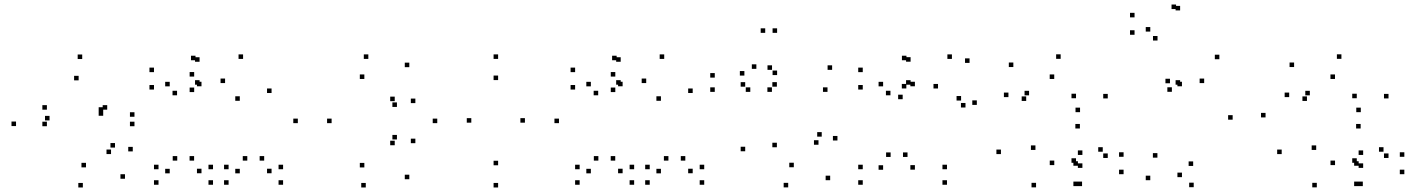

<svg xmlns="http://www.w3.org/2000/svg" viewBox="-20 -806 6240 848"><path d="M532 -16.5V-36.5H512V-16.5ZM566.4 -137.3V-157.3H546.4V-137.3ZM487.9 -154.2V-174.2H467.9V-154.2ZM470.4 -125.5V-145.5H450.4V-125.5ZM359.8 -66.8V-86.8H339.8V-66.8ZM198.8 -274.2V-294.2H178.8V-274.2ZM327.3 -451.1V-471.1H307.3V-451.1ZM435.8 -312.4V-332.4H415.8V-312.4ZM435.8 -294.7V-314.7H415.8V-294.7ZM453.5 -321.6V-341.6H433.5V-321.6ZM187.1 -321.6V-341.6H167.1V-321.6ZM187.1 -248.5V-268.5H167.1V-248.5ZM573.9 -248.5V-268.5H553.9V-248.5ZM573.9 -290.3V-310.3H553.9V-290.3ZM343.1 -545.3V-565.3H323.1V-545.3ZM50.8 -249.2V-269.2H30.8V-249.2ZM345.9 22V2H325.9V22Z M1230.3 10V-10H1210.3V10ZM1230.3 -58.5V-78.5H1210.3V-58.5ZM1146.8 -96.6V-116.6H1126.8V-96.6ZM1179.4 -40.8V-60.8H1159.4V-40.8ZM1179.4 -395.2V-415.2H1159.4V-395.2ZM1053.6 -545.8V-565.8H1033.6V-545.8ZM837.6 -467.8V-487.8H817.6V-467.8ZM837.6 -399.3V-419.3H817.6V-399.3ZM974.1 -439.1V-459.1H954.1V-439.1ZM1039.1 -360.8V-380.8H1019.1V-360.8ZM1039.1 -40.4V-60.4H1019.1V-40.4ZM1072.2 -96.6V-116.6H1052.2V-96.6ZM989.6 -58.5V-78.5H969.6V-58.5ZM989.6 10V-10H969.6V10ZM920.8 10V-10H900.8V10ZM920.8 -58.5V-78.5H900.8V-58.5ZM837.3 -96.6V-116.6H817.3V-96.6ZM869.9 -40.8V-60.8H849.9V-40.8ZM869.9 -424.9V-444.9H849.9V-424.9ZM861.4 -431.9V-451.9H841.4V-431.9ZM861.4 -533.2V-553.2H841.4V-533.2ZM843.5 -539.9V-559.9H823.5V-539.9ZM660.1 -487.4V-507.4H640.1V-487.4ZM660.1 -410.5V-430.5H640.1V-410.5ZM762 -385.1V-405.1H742V-385.1ZM729.6 -424.6V-444.6H709.6V-424.6ZM729.6 -40.4V-60.4H709.6V-40.4ZM762.8 -96.6V-116.6H742.8V-96.6ZM680.1 -58.5V-78.5H660.1V-58.5ZM680.1 10V-10H660.1V10Z M1787.8 -14.4V-34.4H1767.8V-14.4ZM1814.5 -173.6V-193.6H1794.5V-173.6ZM1733.1 -190.1V-210.1H1713.1V-190.1ZM1723.4 -164.5V-184.5H1703.4V-164.5ZM1589.2 -66.5V-86.5H1569.2V-66.5ZM1444.6 -262.1V-282.1H1424.6V-262.1ZM1589.2 -457.2V-477.2H1569.2V-457.2ZM1723.4 -359.2V-379.2H1703.4V-359.2ZM1733.1 -333.7V-353.7H1713.1V-333.7ZM1814.5 -350.6V-370.6H1794.5V-350.6ZM1787.8 -509.3V-529.3H1767.8V-509.3ZM1606.8 -545.8V-565.8H1586.8V-545.8ZM1295.4 -262.1V-282.1H1275.4V-262.1ZM1595.5 22V2H1575.5V22Z M2448.8 -262.1V-282.1H2428.8V-262.1ZM2180 -545.8V-565.8H2160V-545.8ZM1911.2 -262.1V-282.1H1891.2V-262.1ZM2180 22V2H2160V22ZM2061.6 -264.2V-284.2H2041.6V-264.2ZM2180 -452.3V-472.3H2160V-452.3ZM2298.4 -264.2V-284.2H2278.4V-264.2ZM2180 -76V-96H2160V-76Z M3090.3 10V-10H3070.3V10ZM3090.3 -58.5V-78.5H3070.3V-58.5ZM3006.8 -96.6V-116.6H2986.8V-96.6ZM3039.4 -40.8V-60.8H3019.4V-40.8ZM3039.4 -395.2V-415.2H3019.4V-395.2ZM2913.6 -545.8V-565.8H2893.6V-545.8ZM2697.6 -467.8V-487.8H2677.6V-467.8ZM2697.6 -399.3V-419.3H2677.6V-399.3ZM2834.1 -439.1V-459.1H2814.1V-439.1ZM2899.1 -360.8V-380.8H2879.1V-360.8ZM2899.1 -40.4V-60.4H2879.1V-40.4ZM2932.2 -96.6V-116.6H2912.2V-96.6ZM2849.6 -58.5V-78.5H2829.6V-58.5ZM2849.6 10V-10H2829.6V10ZM2780.8 10V-10H2760.8V10ZM2780.8 -58.5V-78.5H2760.8V-58.5ZM2697.3 -96.6V-116.6H2677.3V-96.6ZM2729.9 -40.8V-60.8H2709.9V-40.8ZM2729.9 -424.9V-444.9H2709.9V-424.9ZM2721.4 -431.9V-451.9H2701.4V-431.9ZM2721.4 -533.2V-553.2H2701.4V-533.2ZM2703.5 -539.9V-559.9H2683.5V-539.9ZM2520.1 -487.4V-507.4H2500.1V-487.4ZM2520.1 -410.5V-430.5H2500.1V-410.5ZM2622 -385.1V-405.1H2602V-385.1ZM2589.6 -424.6V-444.6H2569.6V-424.6ZM2589.6 -40.4V-60.4H2569.6V-40.4ZM2622.8 -96.6V-116.6H2602.8V-96.6ZM2540.1 -58.5V-78.5H2520.1V-58.5ZM2540.1 10V-10H2520.1V10Z M3646.6 -10.1V-30.1H3626.6V-10.1ZM3678.7 -185.5V-205.5H3658.7V-185.5ZM3609.3 -202.5V-222.5H3589.3V-202.5ZM3595 -166.7V-186.7H3575V-166.7ZM3486 -67.3V-87.3H3466V-67.3ZM3411.2 -155.6V-175.6H3391.2V-155.6ZM3411.2 -423.2V-443.2H3391.2V-423.2ZM3389.3 -400.2V-420.2H3369.3V-400.2ZM3634.8 -400.2V-420.2H3614.8V-400.2ZM3655.2 -497.5V-517.5H3635.2V-497.5ZM3389.8 -497.5V-517.5H3369.8V-497.5ZM3412.2 -474.4V-494.4H3392.2V-474.4ZM3412.2 -660.9V-680.9H3392.2V-660.9ZM3359.7 -660.9V-680.9H3339.7V-660.9ZM3267.7 -472.2V-492.2H3247.7V-472.2ZM3320.6 -501.9V-521.9H3300.6V-501.9ZM3136.9 -463.2V-483.2H3116.9V-463.2ZM3136.9 -400.2V-420.2H3116.9V-400.2ZM3293.8 -400.2V-420.2H3273.8V-400.2ZM3271.3 -423.2V-443.2H3251.3V-423.2ZM3271.3 -137.9V-157.9H3251.3V-137.9ZM3461.2 21.6V1.6H3441.2V21.6Z M4162.5 10V-10H4142.5V10ZM4162.5 -58.5V-78.5H4142.5V-58.5ZM3988.2 -112.8V-132.8H3968.2V-112.8ZM4020.8 -56.7V-76.7H4000.8V-56.7ZM4020.8 -424.9V-444.9H4000.8V-424.9ZM4001.8 -431.9V-451.9H3981.8V-431.9ZM4001.8 -533.5V-553.5H3981.8V-533.5ZM3983.5 -539.9V-559.9H3963.5V-539.9ZM3790.5 -487.4V-507.4H3770.5V-487.4ZM3790.5 -410.5V-430.5H3770.5V-410.5ZM3912.8 -385.1V-405.1H3892.8V-385.1ZM3880.4 -424.6V-444.6H3860.4V-424.6ZM3880.4 -56.2V-76.2H3860.4V-56.2ZM3913.6 -112.8V-132.8H3893.6V-112.8ZM3790.5 -58.5V-78.5H3770.5V-58.5ZM3790.5 10V-10H3770.5V10ZM4294.3 -342.7V-362.7H4274.3V-342.7ZM4262.2 -528.2V-548.2H4242.2V-528.2ZM4184.3 -545.8V-565.8H4164.3V-545.8ZM3983 -415.3V-435.3H3963V-415.3ZM3966.8 -367.8V-387.8H3946.8V-367.8ZM4122.9 -415.2V-435.2H4102.9V-415.2ZM4224.8 -361.9V-381.9H4204.8V-361.9ZM4244.2 -331.2V-351.2H4224.2V-331.2Z M4759.1 16V-4H4739.1V16ZM4942.5 -36.6V-56.6H4922.5V-36.6ZM4942.5 -113.5V-133.5H4922.5V-113.5ZM4850.5 -135.9V-155.9H4830.5V-135.9ZM4872.6 -108.3V-128.3H4852.6V-108.3ZM4872.6 -371.3V-391.3H4852.6V-371.3ZM4664.6 -546.1V-566.1H4644.6V-546.1ZM4455.6 -509.9V-529.9H4435.6V-509.9ZM4433.9 -377.1V-397.1H4413.9V-377.1ZM4512.4 -360.2V-380.2H4492.4V-360.2ZM4525.1 -384.9V-404.9H4505.1V-384.9ZM4636.2 -457.2V-477.2H4616.2V-457.2ZM4732.4 -372.1V-392.1H4712.4V-372.1ZM4732.4 -87V-107H4712.4V-87ZM4740.8 -73.9V-93.9H4720.8V-73.9ZM4740.8 16V-4H4720.8V16ZM4760.6 -64.5V-84.5H4740.6V-64.5ZM4760.6 -121.7V-141.7H4740.6V-121.7ZM4636.4 -76.8V-96.8H4616.4V-76.8ZM4553.2 -143.8V-163.8H4533.2V-143.8ZM4749.5 -238.5V-258.5H4729.5V-238.5ZM4750.2 -310.6V-330.6H4730.2V-310.6ZM4400.8 -125.4V-145.4H4380.8V-125.4ZM4555.9 21.5V1.5H4535.9V21.5Z M5569.5 -287.4V-307.4H5549.5V-287.4ZM5365.5 -544.4V-564.4H5345.5V-544.4ZM5147.4 -438.2V-458.2H5127.4V-438.2ZM5155.8 -400.5V-420.5H5135.8V-400.5ZM5298.4 -439V-459H5278.4V-439ZM5424.2 -277.4V-297.4H5404.2V-277.4ZM5249.8 -73.1V-93.1H5229.8V-73.1ZM5091.9 -109.7V-129.7H5071.9V-109.7ZM5200.3 -23.6V-43.6H5180.3V-23.6ZM5200.3 -424.9V-444.9H5180.3V-424.9ZM5192.2 -431.9V-451.9H5172.2V-431.9ZM5192.2 -760V-780H5172.2V-760ZM5174.3 -766V-786H5154.3V-766ZM4990.9 -729.3V-749.3H4970.9V-729.3ZM4990.9 -652.4V-672.4H4970.9V-652.4ZM5092.4 -627V-647H5072.4V-627ZM5060.4 -666.5V-686.5H5040.4V-666.5ZM5060.4 -10.1V-30.1H5040.4V-10.1ZM5252.2 20.8V0.8H5232.2V20.8Z M5999.1 16V-4H5979.1V16ZM6182.5 -36.6V-56.6H6162.5V-36.6ZM6182.5 -113.5V-133.5H6162.5V-113.5ZM6090.5 -135.9V-155.9H6070.5V-135.9ZM6112.6 -108.3V-128.3H6092.6V-108.3ZM6112.6 -371.3V-391.3H6092.6V-371.3ZM5904.6 -546.1V-566.1H5884.6V-546.1ZM5695.6 -509.9V-529.9H5675.6V-509.9ZM5673.9 -377.1V-397.1H5653.9V-377.1ZM5752.4 -360.2V-380.2H5732.4V-360.2ZM5765.1 -384.9V-404.9H5745.1V-384.9ZM5876.2 -457.2V-477.2H5856.2V-457.2ZM5972.4 -372.1V-392.1H5952.4V-372.1ZM5972.4 -87V-107H5952.4V-87ZM5980.8 -73.9V-93.9H5960.8V-73.9ZM5980.8 16V-4H5960.8V16ZM6000.6 -64.5V-84.5H5980.6V-64.5ZM6000.6 -121.7V-141.7H5980.6V-121.7ZM5876.4 -76.8V-96.8H5856.4V-76.8ZM5793.2 -143.8V-163.8H5773.2V-143.8ZM5989.5 -238.5V-258.5H5969.5V-238.5ZM5990.2 -310.6V-330.6H5970.2V-310.6ZM5640.8 -125.4V-145.4H5620.8V-125.4ZM5795.9 21.5V1.5H5775.9V21.5Z"/></svg>

Font: Monaspace Xenon Dots Var
Style: Regular
Weight: 400
Designer: Riley Cran and the Lettermatic Team
Version: Version 1.100 (Monaspace Xenon Dots)